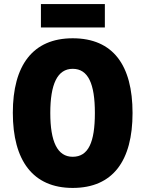

<svg xmlns="http://www.w3.org/2000/svg" viewBox="-20 -913 714 943"><path d="M495 -893H181V-778H495ZM631 -358C631 -593 535 -725 337 -725C141 -725 43 -592 43 -359C43 -124 142 10 337 10C535 10 631 -124 631 -358ZM227 -358C227 -500 262 -575 337 -575C413 -575 446 -502 446 -358C446 -214 414 -143 337 -143C262 -143 227 -217 227 -358Z"/></svg>

Font: Noto Sans Devanagari Condensed Black
Style: Regular
Weight: 900
Width: 3
Designer: Jelle Bosma - Monotype Design Team
Foundry: Monotype Imaging Inc.
Version: Version 2.004